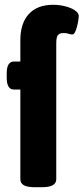

<svg xmlns="http://www.w3.org/2000/svg" viewBox="-20 -780 349 802"><path d="M126 2Q93 2 79 -6.5Q65 -15 65 -31V-406H38Q8 -406 8 -456V-473Q8 -523 38 -523H65V-612Q65 -683 100.5 -721.5Q136 -760 202 -760Q227 -760 251.5 -754Q276 -748 292.5 -737Q309 -726 309 -713Q309 -704 305.5 -685.5Q302 -667 296 -651.5Q290 -636 282 -636Q274 -636 266.5 -639Q259 -642 245 -642Q228 -642 221.5 -632.5Q215 -623 215 -600V-31Q215 -15 200.5 -6.5Q186 2 154 2Z"/></svg>

Font: Asap Semi Condensed
Style: Bold
Weight: 700
Width: 4
Designer: Pablo Cosgaya
Foundry: Omnibus-Type
Version: Version 3.001; ttfautohint (v1.8.4.7-5d5b)